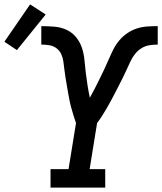

<svg xmlns="http://www.w3.org/2000/svg" viewBox="-102 -854 738 874"><path d="M128 0V-84H210L244 -294Q238 -310 233 -327Q228 -344 223 -361.5Q218 -379 214.5 -396.5Q211 -414 208 -431.5Q205 -449 202 -466.5Q199 -484 196 -502Q193 -520 191 -538Q189 -556 186.5 -574Q184 -592 176.5 -608Q169 -624 155 -634.5Q141 -645 123 -648Q105 -651 86 -651V-735Q116 -735 146 -732.5Q176 -730 201.5 -718Q227 -706 244.5 -684.5Q262 -663 271 -636Q280 -609 282.5 -580Q285 -551 288.5 -522.5Q292 -494 296.5 -465.5Q301 -437 307 -409Q319 -430 330 -452Q341 -474 352 -496Q363 -518 373.5 -540.5Q384 -563 393.5 -585Q403 -607 414 -629Q425 -651 441.5 -670.5Q458 -690 479 -704Q500 -718 523 -725Q546 -732 569.5 -733.5Q593 -735 616 -735V-651Q597 -651 578 -648Q559 -645 542 -634.5Q525 -624 512.5 -608Q500 -592 491.5 -574Q483 -556 475 -538Q467 -520 458 -502Q449 -484 440 -466.5Q431 -449 422 -431.5Q413 -414 403.5 -396.5Q394 -379 384 -361.5Q374 -344 363 -327Q352 -310 340 -294L306 -84H377V0ZM-25 -626 -82 -664 35 -834 106 -788Z"/></svg>

Font: Iosevka Etoile Medium
Style: Italic
Weight: 500
Italic angle: -9°
Designer: Belleve Invis
Foundry: Belleve Invis
Version: Version 22.1.2; ttfautohint (v1.8.4)